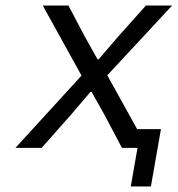

<svg xmlns="http://www.w3.org/2000/svg" viewBox="-20 -536 644 696"><path d="M422 0 358 -121 312 -203H308L238 -121L131 0H36L275.5 -262L135 -516H228L285.5 -407L333.5 -321H337.5L411.5 -407L509 -516H604L369 -263L477 -68H563.5L527 140H454L478.5 0Z"/></svg>

Font: JuliaMono SemiBoldItalic
Style: Regular
Weight: 600
Italic angle: -9°
Monospace: yes
Designer: cormullion
Foundry: corm
Version: Version 0.049; ttfautohint (v1.8.4)